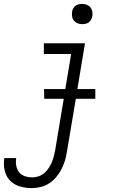

<svg xmlns="http://www.w3.org/2000/svg" viewBox="-62 -742 582 985"><path d="M100 223Q68 223 38.5 214Q9 205 -11 184Q-31 163 -38 132.5Q-45 102 -40 71V69H21V70Q18 90 21.5 109Q25 128 36.5 142Q48 156 66 162Q84 168 104 168Q120 168 136 162.5Q152 157 165 146Q178 135 187.5 120.5Q197 106 203.5 91Q210 76 214 60Q218 44 221 29L265 -235H165L164 -285H273L303 -465H163V-520H374L335 -285H427V-235H327L281 38Q278 60 271 82.5Q264 105 253 126.5Q242 148 226 167Q210 186 189.5 199Q169 212 145.5 217.5Q122 223 100 223ZM360 -618Q347 -618 336 -622.5Q325 -627 317.5 -636Q310 -645 308 -657.5Q306 -670 308 -683Q309 -691 314 -699.5Q319 -708 326.5 -713Q334 -718 342.5 -720Q351 -722 359 -722Q372 -722 383.5 -717.5Q395 -713 402 -704Q409 -695 411.5 -682.5Q414 -670 411 -657Q410 -649 405 -640.5Q400 -632 393 -627Q386 -622 377 -620Q368 -618 360 -618Z"/></svg>

Font: Iosevka Light Oblique
Style: Regular
Weight: 300
Italic angle: -9°
Monospace: yes
Designer: Belleve Invis
Foundry: Belleve Invis
Version: Version 32.5.0; ttfautohint (v1.8.4)